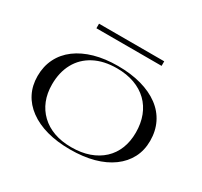

<svg xmlns="http://www.w3.org/2000/svg" viewBox="-142 -853 1110 1056"><g transform="rotate(30 413.5 -324.5)"><path d="M412 -515Q495 -515 561.5 -496.5Q628 -478 675 -443Q722 -408 746.5 -358Q771 -308 771 -246Q771 -186 746 -138Q721 -90 674 -55.5Q627 -21 561 -3Q495 15 412 15Q330 15 264.5 -3Q199 -21 152 -55.5Q105 -90 80.5 -138Q56 -186 56 -246Q56 -308 81 -358Q106 -408 153 -443Q200 -478 265.5 -496.5Q331 -515 412 -515ZM414 -501Q331 -501 271 -469.5Q211 -438 179.5 -380.5Q148 -323 148 -246Q148 -190 166 -145Q184 -100 218.5 -67Q253 -34 301.5 -16.5Q350 1 412 1Q475 1 524.5 -16.5Q574 -34 609 -66.5Q644 -99 662 -144.5Q680 -190 680 -246Q680 -304 662 -351Q644 -398 609.5 -431.5Q575 -465 525.5 -483Q476 -501 414 -501ZM205 -635V-664H619V-635Z"/></g></svg>

Font: Kalnia SemiExpanded Light
Style: Regular
Weight: 300
Width: 6
Designer: Frida Medrano
Foundry: Frida Medrano
Version: Version 1.105